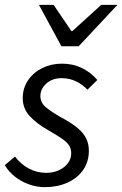

<svg xmlns="http://www.w3.org/2000/svg" viewBox="-22 -761 505 793"><path d="M163.2 12Q130.7 12 98.8 0.9Q66.9 -10.3 40.5 -30.8Q14.1 -51.4 -2.2 -78.9L39.9 -114.5Q63.2 -83.1 96.7 -65.1Q130.3 -47.1 169.4 -47.1Q197 -47.1 220.4 -57.6Q243.9 -68.1 258 -86.4Q272.1 -104.6 272.1 -127.9Q272.1 -145.9 263.7 -159.7Q255.3 -173.4 234.1 -188.2Q212.9 -202.9 175.5 -224.2Q129.6 -250.3 100.8 -281.5Q71.9 -312.7 71.9 -355.4Q71.9 -397.1 93.8 -429.4Q115.8 -461.7 152.6 -479.9Q189.5 -498.1 233.5 -498.1Q278.9 -498.1 315.8 -480.3Q352.8 -462.6 380 -430.7L339.2 -390.4Q318.9 -412.2 291.8 -425.2Q264.7 -438.2 232.2 -438.2Q194.3 -438.2 169.5 -416Q144.8 -393.9 144.8 -364.3Q144.8 -335.7 169.5 -316.2Q194.3 -296.6 231.1 -275.8Q272.2 -253.9 297.1 -233.5Q322 -213.1 333.5 -190.1Q345 -167.1 345 -138.3Q345 -92.7 321.3 -58.8Q297.6 -24.9 256.2 -6.5Q214.8 12 163.2 12ZM231.5 -570 138.8 -740.9H199.4L272.9 -632.7H276.9L396.2 -740.9H463L303 -570Z"/></svg>

Font: Source Sans 3 VF
Style: Italic
Weight: 200
Italic angle: -11°
Designer: Paul D. Hunt
Foundry: Adobe Systems Incorporated
Version: Version 3.042;hotconv 1.0.118;makeotfexe 2.5.65603